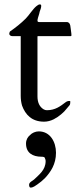

<svg xmlns="http://www.w3.org/2000/svg" viewBox="-20 -539 355 871"><path d="M150 -448C152 -461 158 -473 160 -486C163 -494 167 -504 167 -512C167 -517 165 -519 161 -519C156 -519 151 -516 145 -511C128 -497 112 -470 97 -455C75 -433 51 -414 25 -396C24 -395 22 -388 22 -386C22 -379 29 -375 37 -375H74V-104C74 -89 76 -74 80 -60C95 -19 124 13 180 13C195 13 210 9 224 2C247 -10 270 -29 284 -48C291 -56 294 -60 295 -61C298 -64 299 -70 299 -78C299 -80 298 -81 295 -81C288 -81 282 -79 276 -74C255 -58 231 -39 193 -39C188 -39 183 -40 178 -43C160 -54 150 -73 150 -102V-374C151 -375 152 -375 153 -375H300C303 -375 304 -376 304 -378C304 -382 304 -387 303 -392C299 -412 303 -439 282 -439H158C151 -439 150 -441 150 -448ZM119 312C131 312 141 303 149 298C162 289 173 280 184 269C210 241 234 206 234 154C234 104 207 57 156 57C141 57 125 64 116 74C106 82 98 95 98 112C98 154 127 172 169 172C176 172 184 173 184 180C186 182 186 184 186 186C187 188 187 190 187 192C187 233 156 254 135 275C129 281 112 287 112 299C112 304 113 312 119 312Z"/></svg>

Font: fbb
Style: Regular
Weight: 400
Designer: David J. Perry, Michael Sharpe
Version: Version 1.045